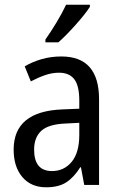

<svg xmlns="http://www.w3.org/2000/svg" viewBox="-20 -786 509 816"><path d="M261 -766Q245 -732 221 -692Q197 -652 173 -618V-606H228Q259 -633 301 -680Q343 -727 362 -757V-766ZM317 -213Q317 -137 284.5 -98Q252 -59 201 -59Q125 -59 125 -150Q125 -202 155.5 -230Q186 -258 258 -261L317 -264ZM85 -504 111 -440Q141 -456 171 -466.5Q201 -477 231 -477Q274 -477 295.5 -449.5Q317 -422 317 -358V-324L245 -321Q38 -313 38 -150Q38 -77 75 -33.5Q112 10 176 10Q229 10 261.5 -11Q294 -32 321 -75H324L338 0H401V-364Q401 -546 241 -546Q196 -546 156.5 -534.5Q117 -523 85 -504Z"/></svg>

Font: Noto Sans Display SemiCondensed
Style: Regular
Weight: 400
Width: 4
Designer: Monotype Design team
Foundry: Monotype Imaging Inc.
Version: 1.000